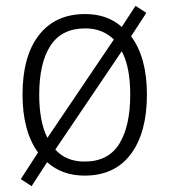

<svg xmlns="http://www.w3.org/2000/svg" viewBox="-20 -590 576 656"><path d="M482 -267Q482 -137 427 -63.5Q372 10 269 10Q192 10 141 -36L88 46L51 22L110 -69Q57 -142 57 -267Q57 -398 113 -470Q169 -542 271 -542Q347 -542 396 -498L443 -570L480 -546L428 -466Q482 -393 482 -267ZM114 -267Q114 -174 142 -119L369 -455Q351 -473 326.5 -483Q302 -493 271 -493Q191 -493 152.5 -434Q114 -375 114 -267ZM425 -267Q425 -312 418 -349.5Q411 -387 396 -415L169 -79Q206 -38 269 -38Q350 -38 387.5 -98.5Q425 -159 425 -267Z"/></svg>

Font: Noto Sans Thai Looped SemiCondensed Light
Style: Regular
Weight: 300
Width: 4
Designer: Sasikarn Vongin, Ben Mitchell
Foundry: The Fontpad Ltd
Version: Version 1.001; ttfautohint (v1.8.4.7-5d5b)